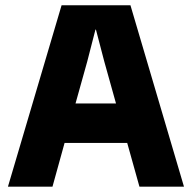

<svg xmlns="http://www.w3.org/2000/svg" viewBox="-20 -700 720 720"><path d="M469.2 -680.2 669.9 0H502.9L457 -164.1H222.2L176.8 0H9.8L210.9 -680.2ZM263.2 -312H415L371.1 -469.2L339.8 -588.9H337.9L307.1 -469.2Z"/></svg>

Font: TASA Orbiter Display Black
Style: Regular
Weight: 900
Designer: Weizhong Zhang
Version: Version 1.000;Glyphs 3.1.2 (3151)